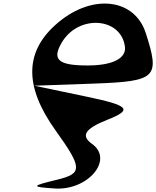

<svg xmlns="http://www.w3.org/2000/svg" viewBox="-20 -690 888 1091"><path d="M175 -203 514 -215C870 -228 890 -249 808 -503C745 -697 510 -727 314 -565C119 -404 113 -203 297 53C449 265 449 296 305 331C156 367 155 372 290 381C481 394 629 216 502 127C438 81 463 41 589 -9C736 -67 716 -90 471 -141ZM332 -450C427 -609 669 -592 690 -424C698 -358 619 -318 478 -318C310 -318 273 -351 332 -450Z"/></svg>

Font: Venom Sans
Style: Obl
Weight: 400
Version: Version 1.001